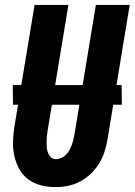

<svg xmlns="http://www.w3.org/2000/svg" viewBox="-20 -755 549 783"><path d="M207 8Q177 8 148 1Q119 -6 96 -23Q73 -40 59 -65Q45 -90 38.5 -119Q32 -148 33 -178.5Q34 -209 39 -240L121 -735H259L174 -221Q172 -209 171 -197.5Q170 -186 170 -174.5Q170 -163 171 -152Q172 -141 176 -131Q180 -121 188 -113.5Q196 -106 208 -106Q219 -106 230 -111Q241 -116 249.5 -124.5Q258 -133 263.5 -143.5Q269 -154 273 -165Q277 -176 279.5 -187Q282 -198 284 -209L371 -735H509L419 -190Q415 -165 407.5 -140Q400 -115 386 -91.5Q372 -68 352.5 -48.5Q333 -29 309 -16Q285 -3 259 2.5Q233 8 207 8ZM477 -328H33L32 -408H476Z"/></svg>

Font: Iosevka Heavy Oblique
Style: Regular
Weight: 900
Italic angle: -9°
Monospace: yes
Designer: Belleve Invis
Foundry: Belleve Invis
Version: Version 32.5.0; ttfautohint (v1.8.4)